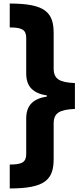

<svg xmlns="http://www.w3.org/2000/svg" viewBox="-20 -886 467 1084"><path d="M35 -866V-731C106 -731 128 -717 128 -671V-471C128 -395 169 -359 245 -347V-341C169 -329 128 -293 128 -217V-17C128 29 106 43 35 43V178C237 178 283 127 283 10V-188C283 -248 315 -267 403 -271V-417C315 -421 283 -440 283 -500V-698C283 -815 237 -866 35 -866Z"/></svg>

Font: Noto Sans Malayalam UI Condensed Black
Style: Regular
Weight: 900
Width: 3
Designer: Jelle Bosma - Monotype Design Team
Foundry: Monotype Imaging Inc.
Version: Version 2.104